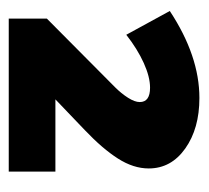

<svg xmlns="http://www.w3.org/2000/svg" viewBox="-38 -786 465 428"><g transform="rotate(90 194.0 -572.5)"><path d="M208 -652Q208 -675 176 -675Q152 -675 121 -661Q90 -647 58 -622L5 -719Q105 -785 199 -785Q267 -785 311.5 -753.5Q356 -722 356 -672Q356 -638 334 -603.5Q312 -569 271 -530L202 -464H363V-360H22V-445L175 -597Q189 -611 198.5 -626Q208 -641 208 -652Z"/></g></svg>

Font: #9Slide03 Montserrat ExtraBold
Style: Regular
Weight: 800
Designer: Julieta Ulanovsky
Foundry: Julieta Ulanovsky
Version: Version 6.001